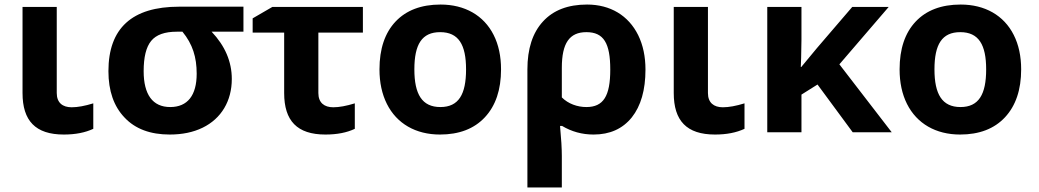

<svg xmlns="http://www.w3.org/2000/svg" viewBox="-20 -576 4522 836"><path d="M78.1 -545.9V-170.9C78.1 -50.3 134.3 9.8 257.8 9.8C308.1 9.8 350.6 1.5 386.2 -15.1V-126C349.6 -114.7 318.4 -108.9 292 -108.9C252.9 -108.9 227.1 -128.4 227.1 -170.9V-545.9Z M989.3 -231.9C989.3 -307.6 960 -376 901.4 -438H1040V-546.9H760.3C554.7 -546.9 452.1 -453.1 452.1 -266.1C452.1 -180.2 475.6 -112.8 522.5 -64C568.8 -14.6 634.8 9.8 719.2 9.8C773.4 9.8 821.3 0 862.3 -20C943.8 -59.6 989.3 -136.7 989.3 -231.9ZM605.5 -266.1C605.5 -327.1 616.2 -371.1 638.2 -397.9C660.2 -424.8 697.3 -438 750 -438H774.4C818.8 -383.8 836.4 -327.1 836.4 -254.9C836.4 -161.1 796.9 -109.9 721.2 -109.9C644.5 -109.9 605.5 -164.6 605.5 -266.1Z M1560.1 -434.1V-545.9H1166L1080.1 -496.1V-434.1H1217.3V-170.9C1217.3 -50.3 1273.4 9.8 1397 9.8C1447.3 9.8 1490.2 1.5 1524.9 -15.1V-126C1488.3 -114.7 1457 -108.9 1431.2 -108.9C1392.1 -108.9 1366.2 -128.4 1366.2 -170.9V-434.1Z M2161.6 -273.9C2161.6 -331.1 2150.9 -381.3 2129.4 -423.8C2086.4 -509.3 2003.4 -556.2 1898.4 -556.2C1814 -556.2 1748.5 -531.2 1702.1 -481.9C1655.8 -432.6 1632.3 -363.3 1632.3 -273.9C1632.3 -216.8 1643.1 -166.5 1664.6 -123.5C1707.5 -37.6 1790.5 9.8 1895.5 9.8C1979 9.8 2044.4 -15.1 2091.3 -65.4C2138.2 -115.7 2161.6 -185.1 2161.6 -273.9ZM1784.2 -273.9C1784.2 -382.8 1816.9 -436 1896.5 -436C1976.6 -436 2009.3 -381.8 2009.3 -273.9C2009.3 -165 1977.1 -109.9 1897.5 -109.9C1817.4 -109.9 1784.2 -166 1784.2 -273.9Z M2790.5 -272.9C2790.5 -330.1 2779.8 -379.9 2758.8 -422.9C2716.3 -508.8 2637.2 -556.2 2536.1 -556.2C2453.1 -556.2 2389.2 -531.7 2344.2 -482.4C2298.8 -433.1 2276.4 -363.3 2276.4 -273.9V240.2H2426.3V103C2426.3 71.8 2423.8 28.3 2418.5 -27.8H2427.2C2468.8 -2.9 2514.2 9.8 2564.5 9.8C2635.3 9.8 2690.9 -15.1 2731 -64.9C2770.5 -114.7 2790.5 -184.1 2790.5 -272.9ZM2533.2 -436C2608.9 -436 2637.2 -387.7 2637.2 -272.9C2637.2 -157.7 2607.4 -109.9 2533.2 -109.9C2494.1 -109.9 2454.1 -124 2426.3 -151.9V-280.8C2426.3 -388.2 2459.5 -436 2533.2 -436Z M2913.6 -545.9V-170.9C2913.6 -50.3 2969.7 9.8 3093.3 9.8C3143.6 9.8 3186 1.5 3221.7 -15.1V-126C3185.1 -114.7 3153.8 -108.9 3127.4 -108.9C3088.4 -108.9 3062.5 -128.4 3062.5 -170.9V-545.9Z M3466.8 -284.2 3468.3 -324.2 3469.7 -402.8V-545.9H3320.8V0H3469.7V-164.1L3539.6 -208L3692.9 0H3862.8L3634.8 -295.9L3849.6 -545.9H3690.9L3537.6 -367.2L3468.8 -284.2Z M4426.3 -273.9C4426.3 -331.1 4415.5 -381.3 4394 -423.8C4351.1 -509.3 4268.1 -556.2 4163.1 -556.2C4078.6 -556.2 4013.2 -531.2 3966.8 -481.9C3920.4 -432.6 3897 -363.3 3897 -273.9C3897 -216.8 3907.7 -166.5 3929.2 -123.5C3972.2 -37.6 4055.2 9.8 4160.2 9.8C4243.7 9.8 4309.1 -15.1 4356 -65.4C4402.8 -115.7 4426.3 -185.1 4426.3 -273.9ZM4048.8 -273.9C4048.8 -382.8 4081.5 -436 4161.1 -436C4241.2 -436 4273.9 -381.8 4273.9 -273.9C4273.9 -165 4241.7 -109.9 4162.1 -109.9C4082 -109.9 4048.8 -166 4048.8 -273.9Z"/></svg>

Font: Noto Reveo Sans
Style: Bold
Weight: 700
Designer: Monotype Design team
Foundry: Monotype Imaging Inc.
Version: Version 1.04